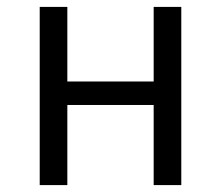

<svg xmlns="http://www.w3.org/2000/svg" viewBox="-20 -536 640 556"><path d="M95 -516H175V-300H425V-516H505V0H425V-232H175V0H95Z"/></svg>

Font: Lilex
Style: Regular
Weight: 400
Monospace: yes
Designer: Mike Abbink, Paul van der Laan, Pieter van Rosmalen, Mikhael Khrustik
Foundry: Mikhael Khrustik
Version: Version 2.510